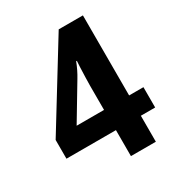

<svg xmlns="http://www.w3.org/2000/svg" viewBox="-170 -828 875 941"><g transform="rotate(-30 267.0 -357.5)"><path d="M519 -147H438V0H297V-147H17V-253L301 -715H438V-262H519ZM296 -399Q296 -417 297 -446.5Q298 -476 299 -502Q300 -528 301 -537H297Q281 -495 259 -459L141 -262H296Z"/></g></svg>

Font: Noto Sans Ethiopic SemiCondensed
Style: Bold
Weight: 700
Width: 4
Designer: Monotype Design Team
Foundry: Monotype Imaging Inc.
Version: Version 2.102; ttfautohint (v1.8.4.7-5d5b)